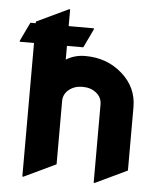

<svg xmlns="http://www.w3.org/2000/svg" viewBox="-53 -794 717 851"><g transform="rotate(5 305.0 -368.5)"><path d="M83 9.8H78.1V-584.5H14.6V-589.4L54.2 -672.4H78.1V-679.7L219.7 -747.1H224.6V-672.4H336.9V-667.5L297.4 -584.5H224.6V-523.4Q262.2 -546.9 310.1 -546.9Q406.7 -546.9 474.1 -487.3Q542 -427.7 542 -339.8V-57.6L400.4 9.8H395.5V-338.9Q395.5 -370.1 370.8 -389.9Q346.2 -409.7 309.8 -409.7Q273.4 -409.7 249 -389.6Q224.6 -369.6 224.6 -339.4V-57.6Z"/></g></svg>

Font: Nova Round
Style: Bold
Weight: 700
Designer: Wojciech Kalinowski "wmk69" (wmk69@o2.pl)
Foundry: Wojciech Kalinowski "wmk69" (wmk69@o2.pl)
Version: Version 3.1.0; 2021-05-23